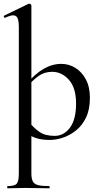

<svg xmlns="http://www.w3.org/2000/svg" viewBox="-29 -745 542 1040"><path d="M12 275Q10 275 10 269Q10 263 12 263Q50 263 61.5 250Q73 237 73 194V-595Q73 -630 66.5 -646Q60 -662 42 -662Q27 -662 -1 -649Q-5 -647 -7.5 -653Q-10 -659 -7 -660L125 -724Q127 -725 130 -725Q133 -725 137 -722Q141 -719 141 -715V194Q141 222 148.5 237Q156 252 176.5 257.5Q197 263 238 263Q240 263 240 269Q240 275 238 275Q210 275 177 274Q144 273 107 273Q80 273 55.5 274Q31 275 12 275ZM241 13Q202 13 173.5 5Q145 -3 108 -25L130 -82Q155 -51 185.5 -30Q216 -9 267 -9Q317 -9 350 -53.5Q383 -98 383 -184Q383 -269 344.5 -312.5Q306 -356 253 -356Q211 -356 179.5 -333Q148 -310 119 -277L110 -286Q160 -345 207 -372Q254 -399 303 -399Q344 -399 379 -377.5Q414 -356 436 -315Q458 -274 458 -215Q458 -153 437.5 -109.5Q417 -66 383.5 -39Q350 -12 312.5 0.5Q275 13 241 13Z"/></svg>

Font: Cormorant Garamond Light Medium
Style: Regular
Weight: 500
Version: Version 4.001